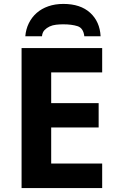

<svg xmlns="http://www.w3.org/2000/svg" viewBox="-20 -959 600 979"><path d="M90 -714H501V-590H241V-433H483V-309H241V-125H501V0H90ZM303 -939Q390 -939 439.5 -894Q489 -849 493 -774H410Q405 -816 375.5 -825.5Q346 -835 302 -835Q285 -835 266.5 -833Q248 -831 233 -824Q218 -817 207 -805.5Q196 -794 194 -774H109Q112 -810 127 -840.5Q142 -871 167 -893Q192 -915 226.5 -927Q261 -939 303 -939Z"/></svg>

Font: BC Sans
Style: Bold
Weight: 700
Designer: Monotype Design Team
Province of B.C.
Foundry: Monotype Imaging Inc.
Version: Version 2.000;GOOG;noto-source:20170915:90ef993387c0